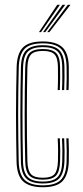

<svg xmlns="http://www.w3.org/2000/svg" viewBox="-20 -780 350 806"><path d="M159.8 6Q104.5 6 77.8 -17.9Q51 -41.8 49.5 -101.2Q48.5 -146.5 47.9 -196.4Q47.2 -246.2 47.2 -297.8Q47.2 -349.2 47.9 -400Q48.5 -450.8 49.8 -497.5Q51.2 -554.5 75.9 -580.2Q100.5 -606 159.5 -606Q215.2 -606 241.5 -581.9Q267.8 -557.8 268.8 -498.8Q268.8 -479 268.9 -453.6Q269 -428.2 267.8 -402H258.5Q259.8 -426.2 259.9 -451.6Q260 -477 259.5 -498.5Q258.8 -552.2 235.6 -575.1Q212.5 -598 159.5 -598Q104.5 -598 82.4 -573.9Q60.2 -549.8 58.8 -497Q57.5 -449.8 56.9 -399.6Q56.2 -349.5 56.2 -298.4Q56.2 -247.2 56.9 -197.5Q57.5 -147.8 58.5 -101.8Q60 -46.8 84.1 -24.4Q108.2 -2 159.8 -2Q212.2 -2 235 -24.6Q257.8 -47.2 259.5 -101.5Q260.2 -122.5 260.1 -145.5Q260 -168.5 258.5 -199.2H267.8Q269 -174 269.2 -150.5Q269.5 -127 268.8 -101.2Q266.5 -44 241.9 -19Q217.2 6 159.8 6ZM159.8 -9.8Q111.5 -9.8 90.1 -30.9Q68.8 -52 67.8 -102Q66.8 -149.8 66.1 -201Q65.5 -252.2 65.5 -303.8Q65.5 -355.2 66.1 -404.4Q66.8 -453.5 67.8 -496.5Q69 -550 91 -570.1Q113 -590.2 159.5 -590.2Q208 -590.2 228.9 -569.4Q249.8 -548.5 250.5 -498Q250.8 -479.8 250.8 -455Q250.8 -430.2 249.5 -402H240.2Q241.8 -431 241.6 -456.1Q241.5 -481.2 241.2 -498Q241 -545.2 222 -563.8Q203 -582.2 159.5 -582.2Q116.8 -582.2 97.4 -563.8Q78 -545.2 76.8 -496Q75.8 -457.5 75.1 -409.9Q74.5 -362.2 74.4 -310.2Q74.2 -258.2 74.8 -205.5Q75.2 -152.8 76.5 -103.8Q77.5 -55.8 96.6 -36.8Q115.8 -17.8 159.8 -17.8Q203.5 -17.8 221.6 -36.5Q239.8 -55.2 241.2 -102Q242 -122.2 241.9 -145.4Q241.8 -168.5 240.2 -199.2H249.5Q251 -166 251.1 -143.9Q251.2 -121.8 250.5 -102Q248.2 -51.5 228.2 -30.6Q208.2 -9.8 159.8 -9.8ZM159.8 -25.8Q120.5 -25.8 103.6 -42.6Q86.8 -59.5 85.8 -104Q84.8 -149 84.1 -198.2Q83.5 -247.5 83.5 -298.2Q83.5 -349 84.1 -399Q84.8 -449 85.8 -495.8Q87 -540.2 103.5 -557.2Q120 -574.2 159.5 -574.2Q199.2 -574.2 215.6 -557.4Q232 -540.5 232.2 -497.5Q232.5 -477 232.5 -453.8Q232.5 -430.5 231.2 -402H222.2Q223.5 -431.8 223.4 -455Q223.2 -478.2 223.2 -497.2Q223 -535.8 209.4 -551Q195.8 -566.2 159.5 -566.2Q124 -566.2 110 -551Q96 -535.8 95 -495.5Q94 -453.2 93.4 -406.4Q92.8 -359.5 92.8 -309.4Q92.8 -259.2 93.2 -207.4Q93.8 -155.5 95 -103.8Q96 -64.8 109.8 -49.2Q123.5 -33.8 159.8 -33.8Q195.5 -33.8 208.8 -49Q222 -64.2 223.2 -103.2Q223.8 -124.5 223.8 -146.5Q223.8 -168.5 222.2 -199.2H231.2Q232.8 -168.2 232.9 -145.1Q233 -122 232.2 -102.8Q230.8 -59.5 215 -42.6Q199.2 -25.8 159.8 -25.8ZM143.5 -645 220.2 -759.8H231.5L152.2 -645ZM178.2 -645 264.5 -759.8H275.8L187.2 -645ZM160.8 -645 242.2 -759.8H253.8L169.8 -645Z"/></svg>

Font: Big Shoulders Inline Display Thin Light
Style: Regular
Weight: 300
Version: Version 2.002